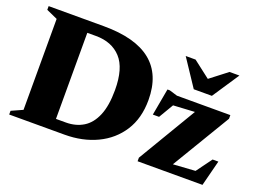

<svg xmlns="http://www.w3.org/2000/svg" viewBox="-102 -892 1472 1115"><g transform="rotate(20 634.0 -335.0)"><path d="M29.5 0V-23L98.5 -54V-616L29.5 -647V-670H370.5Q761 -670 761 -355Q761 -242.5 710 -163.2Q659 -84 570.8 -42Q482.5 0 371.5 0ZM558.5 -343.5Q558.5 -478 502 -539.5Q445.5 -601 347 -601H293.5V-69H354.5Q415.5 -69 461.5 -97Q507.5 -125 533 -185.8Q558.5 -246.5 558.5 -343.5ZM823 0V-22L1038 -383L905.5 -375.5L852 -285H813.5L843.5 -451H858L907.5 -436H1237.5V-413.5L1021.5 -53.5L1158.5 -62.5L1229 -158.5H1264.5L1224 0ZM1208.5 -670 1098.5 -504.5H986.5L876.5 -670H937.5L1042.5 -589L1147.5 -670Z"/></g></svg>

Font: Newsreader Text ExtraBold
Style: Regular
Weight: 800
Designer: Hugues Gentile
Foundry: Production Type
Version: Version 1.001